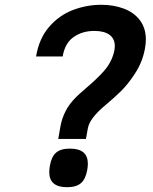

<svg xmlns="http://www.w3.org/2000/svg" viewBox="-20 -779 640 801"><path d="M298.5 -375Q308.5 -385 338.5 -411Q384.5 -450 413.5 -482.5Q442.5 -515 454 -555Q459 -571.5 459 -586.5Q459 -617.5 436.8 -633.8Q414.5 -650 373.5 -650Q323 -650 286.8 -624.2Q250.5 -598.5 241.5 -543.5H130.5Q143 -618.5 185 -667Q227 -715.5 284.2 -737.2Q341.5 -759 402.5 -759Q454 -759 496.2 -743.2Q538.5 -727.5 563.5 -694.8Q588.5 -662 588.5 -613.5Q588.5 -594.5 584 -572.5Q573.5 -518.5 543 -472Q512.5 -425.5 482.8 -396.8Q453 -368 421 -341.5Q387 -313 368.8 -289.2Q350.5 -265.5 346.5 -243.5L338.5 -199.5H223L232.5 -253.5Q238 -283.5 252.8 -313.8Q267.5 -344 298.5 -375ZM185.5 -61Q185.5 -71 188 -87Q194.5 -125.5 214 -142.2Q233.5 -159 271.5 -159Q309.5 -159 328 -143.2Q346.5 -127.5 346.5 -96Q346.5 -86 344 -70Q337 -31.5 317.5 -14.8Q298 2 259.5 2Q185.5 2 185.5 -61Z"/></svg>

Font: JuliaMono BoldItalic
Style: Regular
Weight: 700
Italic angle: -9°
Monospace: yes
Designer: cormullion
Foundry: corm
Version: Version 0.049; ttfautohint (v1.8.4)